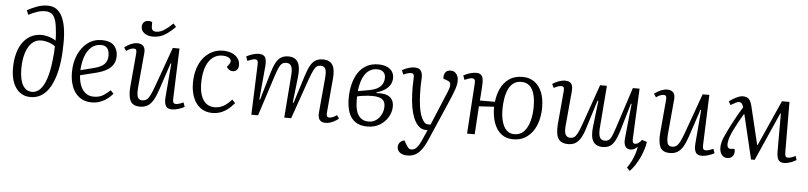

<svg xmlns="http://www.w3.org/2000/svg" viewBox="-52 -1085 6852 1628"><g transform="rotate(5 3373.5 -271.0)"><path d="M124 -717Q165 -739 208 -755Q251 -771 300 -771Q341 -771 371 -751Q401 -731 420.5 -693Q440 -655 449.5 -600Q459 -545 459 -474Q459 -385 449.5 -309.5Q440 -234 420.5 -174Q401 -114 372.5 -72Q344 -30 305.5 -8Q267 14 219 14Q167 14 129 -14Q91 -42 70.5 -94Q50 -146 50 -217Q50 -289 66 -345.5Q82 -402 111 -440.5Q140 -479 179.5 -499Q219 -519 266 -519Q289 -519 312.5 -513.5Q336 -508 356.5 -499.5Q377 -491 390 -481Q389 -508 388 -530.5Q387 -553 384 -571Q379 -629 366.5 -662Q354 -695 333 -708.5Q312 -722 281 -722Q246 -722 211 -710Q176 -698 140 -679ZM229 -31Q267 -31 297 -62Q327 -93 348 -155.5Q369 -218 379 -311Q383 -346 385.5 -376.5Q388 -407 388 -433Q372 -445 352.5 -453.5Q333 -462 311.5 -467Q290 -472 268 -472Q223 -472 190 -441Q157 -410 139 -353Q121 -296 121 -219Q121 -171 128.5 -135.5Q136 -100 150.5 -76.5Q165 -53 184.5 -42Q204 -31 229 -31Z M781 -520Q851 -520 884 -485.5Q917 -451 917 -397Q917 -357 901.5 -329.5Q886 -302 860.5 -284Q835 -266 804.5 -255Q774 -244 744 -237L622 -207Q624 -162 638 -123Q652 -84 681 -60Q710 -36 754 -36Q778 -36 800 -42Q822 -48 844 -63.5Q866 -79 892 -103L918 -75Q906 -61 889 -45.5Q872 -30 849.5 -16.5Q827 -3 800 5.5Q773 14 740 14Q677 14 634.5 -18Q592 -50 571.5 -104Q551 -158 551 -225Q551 -309 580 -375.5Q609 -442 660.5 -481Q712 -520 781 -520ZM848 -394Q848 -417 841.5 -436Q835 -455 819.5 -466.5Q804 -478 777 -478Q732 -478 698 -450.5Q664 -423 644.5 -372Q625 -321 621 -250L739 -280Q774 -289 798 -303Q822 -317 835 -339.5Q848 -362 848 -394Z M974 -474Q987 -486 1005.5 -496.5Q1024 -507 1044.5 -513.5Q1065 -520 1083 -520Q1117 -520 1134.5 -500.5Q1152 -481 1148 -441L1121 -144Q1117 -88 1126.5 -64.5Q1136 -41 1165 -41Q1186 -41 1201 -51Q1216 -61 1230.5 -89Q1245 -117 1264 -169L1385 -506H1442L1426 -77Q1425 -56 1430.5 -45.5Q1436 -35 1453 -35Q1464 -35 1480.5 -40Q1497 -45 1516 -54L1529 -17Q1520 -12 1506.5 -6Q1493 0 1478 4.5Q1463 9 1449 11.5Q1435 14 1423 14Q1382 14 1369 -12.5Q1356 -39 1360 -87L1384 -373L1378 -374L1301 -142Q1283 -88 1263 -53.5Q1243 -19 1216 -2.5Q1189 14 1151 14Q1089 14 1068.5 -27Q1048 -68 1055 -150L1080 -431Q1082 -453 1077.5 -462.5Q1073 -472 1055 -472Q1041 -472 1025 -465Q1009 -458 993 -446ZM1209 -587Q1164 -587 1135.5 -608Q1107 -629 1107 -663Q1107 -687 1121.5 -701.5Q1136 -716 1162 -716Q1170 -716 1176.5 -714.5Q1183 -713 1192 -710V-677Q1192 -651 1202 -641Q1212 -631 1233 -631Q1266 -631 1301.5 -654Q1337 -677 1373 -713L1397 -686Q1360 -649 1329 -627Q1298 -605 1269 -596Q1240 -587 1209 -587Z M1812 -520Q1857 -520 1889.5 -505.5Q1922 -491 1939.5 -466.5Q1957 -442 1957 -410Q1957 -384 1944 -369Q1931 -354 1907 -354Q1890 -354 1876.5 -363.5Q1863 -373 1856 -387L1871 -406Q1888 -428 1883 -444Q1878 -460 1858.5 -469Q1839 -478 1810 -478Q1775 -478 1745.5 -462Q1716 -446 1695 -414.5Q1674 -383 1662.5 -336.5Q1651 -290 1651 -228Q1651 -168 1666 -125Q1681 -82 1710 -59Q1739 -36 1782 -36Q1806 -36 1830 -43.5Q1854 -51 1878 -69Q1902 -87 1926 -114L1952 -85Q1938 -69 1920 -51.5Q1902 -34 1879 -19Q1856 -4 1828 5Q1800 14 1768 14Q1706 14 1664 -18Q1622 -50 1601.5 -104Q1581 -158 1581 -225Q1581 -290 1597.5 -344.5Q1614 -399 1645 -438Q1676 -477 1718.5 -498.5Q1761 -520 1812 -520Z M2406 -366Q2410 -419 2397.5 -441.5Q2385 -464 2355 -464Q2333 -464 2318.5 -452.5Q2304 -441 2292 -414Q2280 -387 2265 -340L2155 0H2098L2114 -429Q2115 -450 2109.5 -460.5Q2104 -471 2087 -471Q2078 -471 2063 -466.5Q2048 -462 2024 -452L2011 -489Q2022 -495 2040.5 -502.5Q2059 -510 2079.5 -515Q2100 -520 2117 -520Q2158 -520 2171.5 -494.5Q2185 -469 2180 -419L2154 -135L2160 -133L2229 -368Q2245 -422 2263 -455.5Q2281 -489 2306.5 -504.5Q2332 -520 2369 -520Q2408 -520 2431 -501.5Q2454 -483 2462 -446.5Q2470 -410 2464 -354L2439 -134L2446 -132L2519 -364Q2537 -421 2555.5 -455Q2574 -489 2599.5 -504.5Q2625 -520 2662 -520Q2705 -520 2728 -501Q2751 -482 2758 -446Q2765 -410 2760 -358L2735 -76Q2733 -54 2737.5 -44Q2742 -34 2759 -34Q2773 -34 2789 -40.5Q2805 -47 2822 -60L2841 -32Q2830 -22 2811.5 -11Q2793 0 2772.5 7Q2752 14 2732 14Q2707 14 2692 4.5Q2677 -5 2671 -22.5Q2665 -40 2667 -65L2694 -365Q2699 -421 2688 -443Q2677 -465 2648 -465Q2629 -465 2615.5 -456Q2602 -447 2588.5 -420Q2575 -393 2555 -338L2437 0H2378Z M3086 14Q3023 14 2983.5 -13.5Q2944 -41 2926 -91Q2908 -141 2908 -210Q2908 -279 2923 -336Q2938 -393 2966.5 -434Q2995 -475 3037 -497Q3079 -519 3133 -519Q3176 -519 3206.5 -506Q3237 -493 3252.5 -469.5Q3268 -446 3268 -415Q3268 -384 3253 -358Q3238 -332 3209.5 -313Q3181 -294 3138 -281L3139 -275Q3189 -279 3221.5 -269Q3254 -259 3270.5 -235Q3287 -211 3287 -174Q3287 -128 3262 -84.5Q3237 -41 3192 -13.5Q3147 14 3086 14ZM3093 -29Q3130 -29 3157.5 -49Q3185 -69 3200.5 -101Q3216 -133 3216 -167Q3216 -202 3200.5 -219Q3185 -236 3160.5 -242Q3136 -248 3107 -248Q3074 -248 3038 -243.5Q3002 -239 2978 -233Q2977 -221 2977 -209Q2977 -197 2978 -183Q2979 -141 2990 -106Q3001 -71 3026.5 -50Q3052 -29 3093 -29ZM2980 -278 3069 -294Q3120 -303 3148 -320Q3176 -337 3187.5 -361Q3199 -385 3199 -411Q3199 -440 3181.5 -458.5Q3164 -477 3126 -477Q3088 -477 3057.5 -455.5Q3027 -434 3007 -389.5Q2987 -345 2980 -278Z M3615 74Q3600 109 3584 137Q3568 165 3548 186Q3528 207 3502.5 218Q3477 229 3444 229Q3404 229 3381 210.5Q3358 192 3358 164Q3358 142 3371.5 125.5Q3385 109 3411 104L3426 132Q3436 148 3443 157.5Q3450 167 3457 171Q3464 175 3474 175Q3493 175 3508 164.5Q3523 154 3538 129Q3553 104 3571 61L3598 0H3586Q3558 0 3535.5 -14Q3513 -28 3493 -61Q3475 -91 3463 -134.5Q3451 -178 3445.5 -232.5Q3440 -287 3440 -350Q3440 -363 3440.5 -378.5Q3441 -394 3441.5 -409Q3442 -424 3442 -435Q3443 -454 3436.5 -462Q3430 -470 3416 -470Q3402 -470 3383.5 -464Q3365 -458 3351 -452L3337 -488Q3349 -495 3366.5 -502.5Q3384 -510 3404.5 -515Q3425 -520 3443 -520Q3481 -520 3496 -498Q3511 -476 3510 -440Q3510 -428 3509 -414.5Q3508 -401 3507.5 -386Q3507 -371 3507 -354Q3507 -292 3511 -244Q3515 -196 3523 -159.5Q3531 -123 3543 -98Q3555 -76 3563.5 -65.5Q3572 -55 3581 -52Q3590 -49 3602 -49H3619L3740 -339Q3751 -365 3754.5 -384Q3758 -403 3752.5 -415.5Q3747 -428 3728 -434L3693 -447Q3690 -478 3704 -499Q3718 -520 3749 -520Q3772 -520 3786.5 -509Q3801 -498 3808.5 -480Q3816 -462 3816 -441Q3816 -424 3812.5 -405.5Q3809 -387 3801 -363Q3793 -339 3779 -305.5Q3765 -272 3745 -226Z M4327 14Q4267 14 4226 -18Q4185 -50 4163.5 -108.5Q4142 -167 4142 -247L4014 -239L3999 0H3934L3962 -430Q3964 -451 3957.5 -461Q3951 -471 3935 -471Q3924 -471 3909 -466Q3894 -461 3872 -452L3859 -489Q3870 -495 3888.5 -502.5Q3907 -510 3927.5 -515Q3948 -520 3965 -520Q3993 -520 4006.5 -509Q4020 -498 4024.5 -476.5Q4029 -455 4027 -424Q4026 -401 4024.5 -379Q4023 -357 4021.5 -334.5Q4020 -312 4018 -289H4146Q4153 -353 4178 -405Q4203 -457 4248.5 -488.5Q4294 -520 4363 -520Q4420 -520 4462 -490.5Q4504 -461 4526.5 -406.5Q4549 -352 4549 -276Q4549 -219 4535.5 -166.5Q4522 -114 4494 -73.5Q4466 -33 4424.5 -9.5Q4383 14 4327 14ZM4333 -30Q4384 -30 4415.5 -64Q4447 -98 4462 -154Q4477 -210 4477 -277Q4477 -337 4465 -381.5Q4453 -426 4426 -451.5Q4399 -477 4354 -477Q4316 -477 4289 -457.5Q4262 -438 4246 -403.5Q4230 -369 4222.5 -324.5Q4215 -280 4215 -230Q4215 -140 4245 -85Q4275 -30 4333 -30Z M4616 -482Q4629 -491 4648 -500Q4667 -509 4687 -514.5Q4707 -520 4723 -520Q4748 -520 4763 -511Q4778 -502 4784 -484Q4790 -466 4788 -439L4761 -141Q4756 -85 4768.5 -63Q4781 -41 4809 -41Q4828 -41 4841.5 -50Q4855 -59 4869.5 -86Q4884 -113 4903 -168L5022 -507H5080L5051 -140Q5048 -88 5060 -65Q5072 -42 5102 -42Q5123 -42 5137 -52.5Q5151 -63 5162.5 -90Q5174 -117 5190 -166L5301 -507H5358L5338 -77Q5337 -57 5342.5 -47.5Q5348 -38 5362 -38Q5375 -38 5389.5 -48.5Q5404 -59 5416 -76L5459 -63Q5455 -31 5443.5 5Q5432 41 5415.5 76Q5399 111 5378.5 141.5Q5358 172 5336 195L5310 169Q5329 142 5344.5 111.5Q5360 81 5370.5 49Q5381 17 5385 -12H5382Q5369 1 5355.5 7.5Q5342 14 5326 14Q5297 14 5282.5 -7Q5268 -28 5271 -72Q5278 -139 5285.5 -215Q5293 -291 5302 -372L5296 -374L5227 -138Q5210 -82 5191.5 -49Q5173 -16 5148.5 -1.5Q5124 13 5088 13Q5031 13 5007 -27Q4983 -67 4993 -152Q4999 -208 5006 -263Q5013 -318 5019 -373L5012 -375L4939 -142Q4922 -84 4902 -50Q4882 -16 4856.5 -1Q4831 14 4794 14Q4753 14 4729 -4Q4705 -22 4697.5 -58.5Q4690 -95 4694 -148L4719 -430Q4721 -453 4715.5 -462Q4710 -471 4694 -471Q4684 -471 4668.5 -466Q4653 -461 4632 -450Z M5484 -474Q5497 -486 5515.5 -496.5Q5534 -507 5554.5 -513.5Q5575 -520 5593 -520Q5627 -520 5644.5 -500.5Q5662 -481 5658 -441L5631 -144Q5627 -88 5636.5 -64.5Q5646 -41 5675 -41Q5696 -41 5711 -51Q5726 -61 5740.5 -89Q5755 -117 5774 -169L5895 -506H5952L5936 -77Q5935 -56 5940.5 -45.5Q5946 -35 5963 -35Q5974 -35 5990.5 -40Q6007 -45 6026 -54L6039 -17Q6030 -12 6016.5 -6Q6003 0 5988 4.5Q5973 9 5959 11.5Q5945 14 5933 14Q5892 14 5879 -12.5Q5866 -39 5870 -87L5894 -373L5888 -374L5811 -142Q5793 -88 5773 -53.5Q5753 -19 5726 -2.5Q5699 14 5661 14Q5599 14 5578.5 -27Q5558 -68 5565 -150L5590 -431Q5592 -453 5587.5 -462.5Q5583 -472 5565 -472Q5551 -472 5535 -465Q5519 -458 5503 -446Z M6383 9H6352L6262 -369H6258Q6236 -333 6217 -298Q6198 -263 6182 -231Q6166 -199 6156 -171Q6146 -143 6143 -120Q6139 -92 6147.5 -78Q6156 -64 6176 -66L6205 -69Q6214 -34 6198 -10Q6182 14 6149 14Q6119 14 6101.5 -9.5Q6084 -33 6084 -69Q6084 -89 6089 -111Q6094 -133 6105 -159Q6116 -185 6133 -219Q6143 -240 6156 -265.5Q6169 -291 6184.5 -319Q6200 -347 6215.5 -374.5Q6231 -402 6247 -426Q6239 -450 6230.5 -459Q6222 -468 6208 -468Q6199 -468 6182 -460Q6165 -452 6138 -436L6121 -466Q6153 -490 6184 -504.5Q6215 -519 6236 -519Q6270 -519 6287.5 -502Q6305 -485 6315 -443L6393 -118H6397L6570 -506H6634L6636 -75Q6636 -54 6641.5 -44Q6647 -34 6663 -34Q6675 -34 6690 -38.5Q6705 -43 6726 -54L6737 -20Q6724 -12 6706 -4Q6688 4 6668.5 9Q6649 14 6634 14Q6596 14 6583 -9.5Q6570 -33 6570 -80V-402H6565Z"/></g></svg>

Font: Literata 24pt Light
Style: Italic
Weight: 300
Italic angle: -2°
Designer: Latin by Veronika Burian and Jose Scaglione. Greek by Irene Vlachou. Cyrillic by Vera Evstafieva
Foundry: TypeTogether
Version: Version 3.103;gftools[0.9.29]